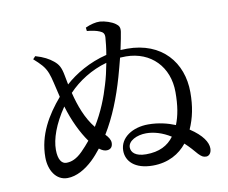

<svg xmlns="http://www.w3.org/2000/svg" viewBox="-83 -880 1166 984"><g transform="rotate(-10 500.0 -388.0)"><path d="M492 -562C485 -524 476 -485 466 -453C448 -391 420 -318 377 -249C333 -303 308 -373 291 -441C342 -495 413 -540 492 -562ZM139 -659 126 -645C159 -615 180 -596 194 -560C205 -532 212 -493 227 -432C157 -350 100 -256 100 -139C100 -73 134 -15 194 -15C242 -15 290 -44 328 -80C346 -97 362 -116 378 -136C392 -125 406 -119 418 -120C439 -121 448 -135 448 -154C448 -170 437 -186 423 -200C474 -283 511 -378 540 -479C549 -511 558 -544 566 -576L597 -577C726 -576 815 -485 815 -353C815 -282 806 -231 788 -186C749 -202 701 -214 648 -214C568 -214 499 -172 499 -103C499 -49 542 -2 636 -2C717 -2 776 -37 814 -85C838 -63 857 -41 874 -21C889 -6 897 0 913 0C928 0 941 -14 941 -38C941 -69 917 -109 853 -151C878 -207 890 -266 890 -339C890 -494 790 -615 609 -615L575 -614C584 -656 591 -691 593 -706C596 -729 590 -738 575 -749C556 -763 522 -774 496 -776C474 -777 446 -770 420 -758L422 -740C447 -738 471 -733 487 -726C504 -719 511 -711 510 -691C508 -667 505 -635 499 -602C409 -580 332 -534 280 -487L271 -534C263 -578 253 -595 230 -614C208 -632 181 -647 139 -659ZM757 -131C726 -89 681 -65 612 -65C556 -65 535 -89 535 -114C535 -148 581 -171 630 -171C670 -171 714 -158 757 -131ZM332 -185C318 -168 303 -151 287 -135C255 -103 228 -93 202 -93C178 -93 160 -116 160 -168C160 -224 185 -297 241 -379C264 -302 297 -234 332 -185Z"/></g></svg>

Font: Noto Serif JP Medium
Style: Regular
Weight: 500
Designer: Ryoko NISHIZUKA 西塚涼子 (kana & ideographs); Frank Grießhammer (Latin, Greek & Cyrillic); Wenlong ZHANG 张文龙 (bopomofo); San
Foundry: Adobe
Version: Version 2.001;hotconv 1.1.0;makeotfexe 2.6.0